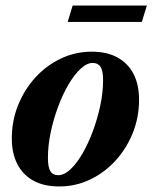

<svg xmlns="http://www.w3.org/2000/svg" viewBox="-20 -658 548 691"><path d="M310 -472Q365.5 -472 403.5 -450.8Q441.5 -429.5 461 -391Q480.5 -352.5 480.5 -299.5Q480.5 -236 458 -179.8Q435.5 -123.5 395.8 -80Q356 -36.5 304.2 -11.8Q252.5 13 193 13Q137.5 13 99.5 -8.2Q61.5 -29.5 42 -68.2Q22.5 -107 22.5 -159.5Q22.5 -223 45 -279.2Q67.5 -335.5 107.2 -379Q147 -422.5 199 -447.2Q251 -472 310 -472ZM189.5 -27.5Q211 -27.5 233.8 -48.8Q256.5 -70 277.2 -106Q298 -142 314.5 -186.8Q331 -231.5 341 -278.5Q351 -325.5 351 -369Q351 -403.5 341.8 -417.5Q332.5 -431.5 313.5 -431.5Q292.5 -431.5 269.8 -410.2Q247 -389 226 -353Q205 -317 188.5 -272.2Q172 -227.5 162.2 -180.5Q152.5 -133.5 152.5 -90Q152.5 -55.5 161.5 -41.5Q170.5 -27.5 189.5 -27.5ZM223.5 -579 241.5 -638H508.5L490.5 -579Z"/></svg>

Font: Newsreader 36pt
Style: Bold Italic
Weight: 700
Italic angle: -17°
Designer: Hugues Gentile
Foundry: Production Type
Version: Version 1.003